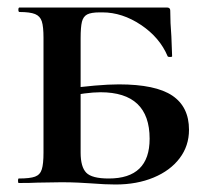

<svg xmlns="http://www.w3.org/2000/svg" viewBox="-20 -488 553 512"><path d="M270 -12Q379 -12 379 -118Q379 -242 248 -242Q211 -242 149 -229L147 -250Q243 -263 297 -263Q395 -263 439.5 -233Q484 -203 484 -142Q484 -99 459 -66Q434 -33 389.5 -14.5Q345 4 288 4Q261 4 223 1Q209 0 188.5 -1Q168 -2 144 -2L80 -1Q62 0 30 0Q28 0 28 -6Q28 -12 30 -12Q60 -12 73.5 -17Q87 -22 91.5 -36.5Q96 -51 96 -81V-387Q96 -417 91.5 -431Q87 -445 73.5 -450.5Q60 -456 32 -456Q29 -456 29 -462Q29 -468 32 -468H425Q434 -468 434 -460Q434 -427 437 -391L439 -338Q439 -336 433.5 -336Q428 -336 427 -338Q406 -388 356 -421.5Q306 -455 253 -455H246Q223 -455 212.5 -449.5Q202 -444 198.5 -430Q195 -416 195 -386V-81Q195 -43 210 -27.5Q225 -12 270 -12Z"/></svg>

Font: Cormorant SC
Style: Bold
Weight: 700
Designer: Christian Thalmann (Catharsis Fonts)
Foundry: Catharsis Fonts
Version: Version 4.000